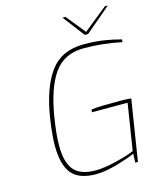

<svg xmlns="http://www.w3.org/2000/svg" viewBox="-133 -1014 918 1113"><g transform="rotate(-15 325.5 -457.5)"><path d="M115 -217Q115 -277 130 -377Q157 -552 225.5 -646Q294 -740 427 -740Q495 -740 547.5 -732Q600 -724 651 -710L649 -694Q536 -718 423 -718Q304 -718 242.5 -630Q181 -542 154 -368Q139 -275 139 -209Q139 -107 178.5 -61.5Q218 -16 308 -16Q359 -16 432.5 -34Q506 -52 543 -69L587 -347H373L375 -363Q399 -367 444.5 -368Q490 -369 546 -369Q578 -369 614 -366L556 0H540L542 -53Q505 -36 432.5 -15Q360 6 304 6Q203 6 159 -47Q115 -100 115 -217ZM350 -921H368L461 -806L604 -921H622L469 -791H449Z"/></g></svg>

Font: Exo Thin
Style: Italic
Weight: 250
Italic angle: -9°
Designer: Natanael Gama
Foundry: Natanael Gama
Version: Version 1.500; ttfautohint (v1.6)